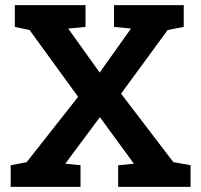

<svg xmlns="http://www.w3.org/2000/svg" viewBox="-20 -731 787 751"><path d="M21.8 0V-84.7L84.2 -96.6L285.6 -352.3L95.6 -613.6L38 -625.8V-710.9H314.5V-625.8L246.7 -619.4L369.9 -447.1L492.4 -619.4L426.1 -625.8V-710.9H698.7V-625.8L635.8 -613.6L453.5 -364.6L658 -96.9L725.4 -84.7V0H442.2V-84.7L503.7 -90.7L370.7 -272.8L235.3 -90.7L294.9 -84.7V0Z"/></svg>

Font: Hanuman
Style: Regular
Weight: 400
Designer: Danh Hong
Foundry: Danh Hong
Version: Version 9.000